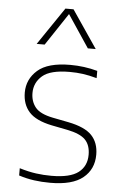

<svg xmlns="http://www.w3.org/2000/svg" viewBox="-56 -848 574 897"><g transform="rotate(5 230.5 -399.5)"><path d="M214 9Q173.5 9 137.8 4Q102 -1 66.5 -12.5V-46.5Q109.5 -33.5 144.5 -28.8Q179.5 -24 216.5 -24Q304 -24 342.8 -53.8Q381.5 -83.5 381.5 -137Q381.5 -182.5 357 -207.5Q332.5 -232.5 271.5 -244.5L198 -259Q122.5 -274.5 90.8 -310Q59 -345.5 59 -401Q59 -463.5 107 -505.8Q155 -548 260 -548Q325.5 -548 387.5 -531V-497Q351 -507 321.8 -511Q292.5 -515 260 -515Q169.5 -515 132.2 -482.8Q95 -450.5 95 -402Q95 -362.5 117.2 -334.8Q139.5 -307 200 -295L274 -280.5Q352 -265 384.5 -230.8Q417 -196.5 417 -140.5Q417 -72 367.2 -31.5Q317.5 9 214 9ZM94.5 -632 214 -808H252L371.5 -632H334.5L233 -784L132 -632Z"/></g></svg>

Font: Encode Sans SmExp Th
Style: Regular
Weight: 100
Width: 6
Designer: Multiple Designers
Foundry: Impallari Type
Version: Version 3.002; ttfautohint (v1.8.3) -l 8 -r 50 -G 200 -x 14 